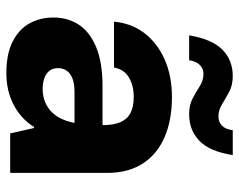

<svg xmlns="http://www.w3.org/2000/svg" viewBox="-94 -645 751 603"><g transform="rotate(90 281.5 -343.5)"><path d="M209 12Q149 12 110 -8Q71 -28 53 -61.5Q35 -95 35 -136Q35 -181 57.5 -215.5Q80 -250 128 -270Q176 -290 251 -290H373Q373 -324 364 -345.5Q355 -367 335.5 -377.5Q316 -388 284 -388Q249 -388 223.5 -373Q198 -358 192 -326H48Q53 -381 84 -421.5Q115 -462 166.5 -485Q218 -508 285 -508Q357 -508 410.5 -485Q464 -462 493.5 -416.5Q523 -371 523 -305V0H399L382 -75H379Q365 -53 347 -37Q329 -21 307.5 -10Q286 1 261.5 6.5Q237 12 209 12ZM259 -102Q283 -102 301.5 -110Q320 -118 333 -131.5Q346 -145 354 -163Q362 -181 366 -202H269Q243 -202 226.5 -195.5Q210 -189 202 -177.5Q194 -166 194 -150Q194 -134 202 -123.5Q210 -113 225 -107.5Q240 -102 259 -102ZM339 -562Q310 -562 289 -573Q268 -584 250.5 -595.5Q233 -607 212 -607Q196 -607 184.5 -596Q173 -585 169 -562H91Q103 -634 136 -666.5Q169 -699 219 -699Q248 -699 269 -687.5Q290 -676 308 -665Q326 -654 346 -654Q363 -654 374.5 -665Q386 -676 389 -699H467Q456 -627 422.5 -594.5Q389 -562 339 -562Z"/></g></svg>

Font: DM Sans 9pt 36pt Black
Style: Regular
Weight: 900
Version: Version 4.004;gftools[0.9.30]